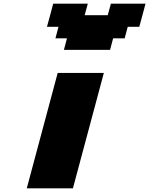

<svg xmlns="http://www.w3.org/2000/svg" viewBox="-20 -1020 808 1040"><path d="M125 0H375Q402.8 -104 458.7 -312.3Q514.6 -520.5 542.5 -625H292.5Q264.6 -520.5 208.7 -312.3Q152.8 -104 125 0ZM326.2 -750H576.2L592.8 -812.5H655.3L671.9 -875H734.4Q740.2 -895.5 751.5 -937.3Q762.7 -979 768.1 -1000H580.6L563.5 -937.5H438.5L455.6 -1000H268.1Q262.7 -979 251.5 -937.3Q240.2 -895.5 234.4 -875H296.9L280.3 -812.5H342.8Z"/></svg>

Font: Faithful 32x
Style: BoldOblique
Weight: 400
Foundry: Faithful Resource Pack
Version: Version 1.0; January 27, 2023